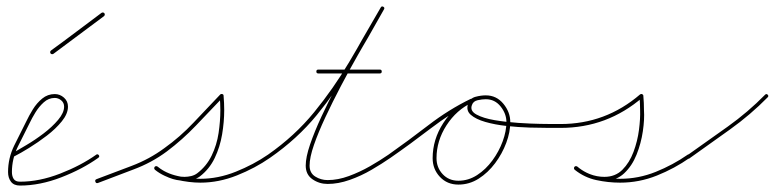

<svg xmlns="http://www.w3.org/2000/svg" viewBox="-20 -562 2405 596"><path d="M20 -87Q35 -96 61.5 -111.5Q88 -127 115 -147.5Q142 -168 160.5 -190Q179 -212 179 -231Q179 -243 170 -250.5Q161 -258 150 -258Q131 -258 116 -244.5Q101 -231 90 -213Q79 -195 72 -180Q72 -180 72 -180Q72 -180 72 -180Q72 -180 72 -180Q72 -180 72 -180Q54 -145 35.5 -107Q17 -69 17 -28Q17 -15 22.5 -6.5Q28 2 42 2Q102 2 166.5 -23Q231 -48 279 -82Q283 -85 287 -80Q290 -76 285 -72Q236 -37 170 -11.5Q104 14 42 14Q23 14 14 2Q5 -10 5 -28Q5 -71 24 -110Q43 -149 62 -186Q62 -186 62 -186Q62 -186 62 -186Q62 -186 62 -186Q62 -186 62 -186Q70 -203 82 -222.5Q94 -242 111 -256Q128 -270 150 -270Q166 -270 178.5 -259Q191 -248 191 -231Q191 -209 172 -185.5Q153 -162 125.5 -141Q98 -120 70.5 -103Q43 -86 25 -77Q20 -74 17 -79Q14 -85 20 -87Z M137 -396Q134 -401 138 -405Q178 -434 217 -463.5Q256 -493 295 -522Q300 -525 304 -521Q307 -516 303 -512Q226 -455 146 -395Q141 -392 137 -396Z M276 2Q274 -4 280 -6Q333 -26 388.5 -47Q444 -68 490 -102Q539 -137 580.5 -181Q622 -225 664 -269Q666 -271 670 -270Q674 -269 674 -265Q676 -242 676 -220Q676 -184 669.5 -145Q663 -106 646.5 -71.5Q630 -37 600 -14Q590 -7 577.5 -4Q565 -1 553 -1Q528 -1 504.5 -10.5Q481 -20 461 -35Q457 -39 460 -44Q464 -48 469 -45Q494 -24 532 -15.5Q570 -7 602 -7Q657 -7 712 -29Q767 -51 812 -82Q817 -85 820 -80Q823 -75 818 -72Q772 -40 715.5 -17.5Q659 5 602 5Q568 5 528 -4Q488 -13 461 -35Q457 -39 460 -44Q464 -48 469 -45Q486 -31 508 -22Q530 -13 553 -13Q563 -13 573.5 -15.5Q584 -18 592 -24Q621 -46 637 -79Q653 -112 658.5 -149Q664 -186 664 -220Q664 -241 662 -264Q662 -267 668 -265Q675 -263 672 -260Q631 -217 588.5 -172.5Q546 -128 498 -92Q451 -57 394.5 -36Q338 -15 284 6Q278 8 276 2Z M810 -74Q807 -78 812 -82Q895 -140 955 -213.5Q1015 -287 1064 -369.5Q1113 -452 1162 -539Q1165 -544 1170 -541Q1175 -538 1172 -533Q1160 -511 1138.5 -474Q1117 -437 1090.5 -390.5Q1064 -344 1038 -294.5Q1012 -245 990 -198Q968 -151 954.5 -112Q941 -73 941 -48Q941 -25 958.5 -14Q976 -3 997 -3Q1029 -3 1063 -15.5Q1097 -28 1128.5 -46Q1160 -64 1186 -82Q1190 -85 1194 -80Q1197 -76 1192 -72Q1166 -54 1133.5 -35Q1101 -16 1065.5 -3.5Q1030 9 997 9Q971 9 950 -5.5Q929 -20 929 -48Q929 -74 942.5 -113.5Q956 -153 978 -200.5Q1000 -248 1026.5 -298Q1053 -348 1079 -394.5Q1105 -441 1127 -478.5Q1149 -516 1162 -539Q1165 -544 1170 -541Q1175 -538 1172 -533Q1123 -445 1073.5 -362Q1024 -279 963.5 -205Q903 -131 818 -72Q814 -69 810 -74ZM962 -340Q962 -346 968 -346Q1016 -346 1063.5 -346Q1111 -346 1159 -346Q1165 -346 1165 -340Q1165 -334 1159 -334Q1111 -334 1063.5 -334Q1016 -334 968 -334Q962 -334 962 -340Z M1186 -82Q1247 -125 1310 -173.5Q1373 -222 1441 -255Q1446 -257 1449 -252Q1451 -247 1446 -244Q1379 -211 1316.5 -163Q1254 -115 1192 -72Q1188 -69 1184 -74Q1181 -78 1186 -82ZM1449 -252Q1451 -247 1446 -244Q1397 -221 1366 -173Q1335 -125 1335 -71Q1335 -42 1354 -21.5Q1373 -1 1403 -1Q1434 -1 1461 -18.5Q1488 -36 1508.5 -64Q1529 -92 1540.5 -123.5Q1552 -155 1552 -183Q1552 -209 1534 -231.5Q1516 -254 1488 -254Q1477 -254 1463 -251Q1449 -248 1445 -236Q1438 -218 1459 -206.5Q1480 -195 1515.5 -189Q1551 -183 1589 -180.5Q1627 -178 1656.5 -177.5Q1686 -177 1694 -177Q1700 -177 1706.5 -177Q1713 -177 1720 -177Q1726 -177 1726 -171Q1726 -165 1720 -165Q1711 -165 1685 -165Q1659 -165 1624 -166Q1589 -167 1552.5 -171Q1516 -175 1486.5 -183.5Q1457 -192 1441.5 -205.5Q1426 -219 1433 -240Q1439 -257 1456 -261.5Q1473 -266 1488 -266Q1521 -266 1542.5 -240Q1564 -214 1564 -183Q1564 -152 1551.5 -118.5Q1539 -85 1517 -55.5Q1495 -26 1466 -7.5Q1437 11 1403 11Q1368 11 1345.5 -13Q1323 -37 1323 -71Q1323 -129 1356 -180Q1389 -231 1441 -255Q1446 -257 1449 -252Z M1720 -177Q1860 -177 1967 -269Q1970 -271 1973 -270Q1977 -268 1977 -265Q1978 -254 1978.5 -242.5Q1979 -231 1979 -220Q1981 -192 1975.5 -154.5Q1970 -117 1956 -82Q1942 -47 1917.5 -24Q1893 -1 1856 -1Q1831 -1 1807 -10.5Q1783 -20 1764 -35Q1760 -39 1763 -44Q1767 -48 1772 -45Q1799 -22 1834.5 -14.5Q1870 -7 1905 -7Q1962 -7 2015.5 -28.5Q2069 -50 2115 -82Q2119 -85 2123 -80Q2126 -76 2121 -72Q2074 -39 2019 -17Q1964 5 1905 5Q1868 5 1831 -3Q1794 -11 1764 -35Q1760 -39 1763 -44Q1767 -48 1772 -45Q1789 -30 1811 -21.5Q1833 -13 1856 -13Q1890 -13 1912 -35Q1934 -57 1946.5 -90.5Q1959 -124 1963.5 -159Q1968 -194 1967 -220Q1967 -231 1966.5 -242Q1966 -253 1965 -264Q1965 -268 1971 -265Q1977 -262 1975 -260Q1865 -165 1720 -165Q1714 -165 1714 -171Q1714 -177 1720 -177Z M2113 -72Q2110 -77 2115 -81Q2176 -124 2239 -169Q2302 -214 2355 -268Q2359 -272 2363 -268Q2367 -264 2363 -260Q2310 -206 2246.5 -160.5Q2183 -115 2121 -71Q2117 -67 2113 -72Z"/></svg>

Font: FRB American Cursive Guidelines Thin
Style: Italic
Weight: 100
Italic angle: -25°
Version: Version 2.0;Modular Font Editor K font №1